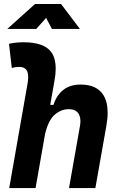

<svg xmlns="http://www.w3.org/2000/svg" viewBox="-20 -958 626 978"><path d="M331.5 0 386.7 -312.5Q389.6 -327.6 389.6 -340.3Q389.6 -364.3 379.9 -379.4Q364.7 -401.9 330.6 -401.9Q291.5 -401.9 258.8 -373.8Q226.1 -345.7 209.5 -274.9L161.1 0H26.9L120.1 -530.8Q123.5 -550.3 123.5 -565.4Q123.5 -585 117.7 -596.7Q106.4 -617.2 78.6 -617.2Q57.6 -617.2 40 -611.8L25.9 -734.9Q44.4 -739.3 63 -741Q81.5 -742.7 100.1 -742.7Q201.2 -742.7 238.8 -695.8Q263.7 -664.6 263.7 -607.9Q263.7 -580.1 257.3 -545.4L235.8 -423.8H252.4Q268.1 -473.1 302.7 -500.2Q337.4 -527.3 390.6 -527.3Q473.1 -527.3 506.8 -473.6Q528.3 -439 528.3 -383.8Q528.3 -353 521.5 -315.4L465.8 0ZM17.1 -810.5 158.2 -937.5H291L387.2 -810.5H244.6L214.8 -866.7L164.6 -810.5Z"/></svg>

Font: CaskaydiaCove NFP
Style: Bold Italic
Weight: 700
Italic angle: -10°
Designer: Aaron Bell
Foundry: Saja Typeworks
Version: Version 2111.001; VTT 6.35;Nerd Fonts 3.1.1